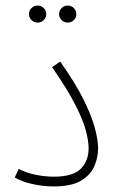

<svg xmlns="http://www.w3.org/2000/svg" viewBox="-20 -664 422 689"><path d="M33 -27 47 -58Q73 -44 107 -37Q141 -30 173 -30Q242 -30 270 -58.5Q298 -87 298 -132Q298 -157 288.5 -194Q279 -231 251 -286.5Q223 -342 167 -423L196 -443Q251 -365 280 -306.5Q309 -248 320.5 -204.5Q332 -161 332 -131Q332 -99 318.5 -67.5Q305 -36 270.5 -15.5Q236 5 173 5Q135 5 96.5 -3.5Q58 -12 33 -27ZM223 -583Q210 -583 201 -592Q192 -601 192 -613Q192 -626 201 -635Q210 -644 223 -644Q236 -644 245 -635Q254 -626 254 -613Q254 -601 245 -592Q236 -583 223 -583ZM116 -583Q102 -583 93 -592Q84 -601 84 -613Q84 -626 93 -635Q102 -644 116 -644Q128 -644 137 -635Q146 -626 146 -613Q146 -601 137 -592Q128 -583 116 -583Z"/></svg>

Font: Noto Sans Arabic SemCond ExtLt
Style: Regular
Weight: 200
Width: 4
Designer: Monotype Design Team, Nadine Chahine, Nizar Qandah and Khaled Hosny
Foundry: Monotype Imaging Inc.
Version: Version 2.012; ttfautohint (v1.8.4.7-5d5b)